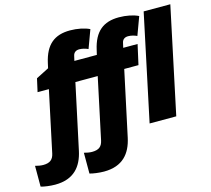

<svg xmlns="http://www.w3.org/2000/svg" viewBox="-236 -927 1462 1329"><g transform="rotate(-15 495.0 -262.5)"><path d="M0 240C135 240 195 163 218 57L318 -410H478L385 27C376 68 354 87 305 87C287 87 266 83 248 78V227C271 234 315 240 350 240C485 240 545 163 568 57L668 -410H770L802 -553H699L707 -588C712 -611 729 -622 752 -622C773 -622 796 -616 815 -607L863 -737C829 -754 777 -765 724 -765C612 -765 546 -712 518 -587L510 -553H349L357 -588C362 -611 379 -622 402 -622C422 -622 446 -616 465 -607L513 -737C479 -754 426 -765 374 -765C262 -765 196 -712 168 -587L160 -551L68 -504L47 -410H128L35 27C26 68 3 87 -45 87C-63 87 -84 83 -102 78V227C-79 234 -36 240 0 240ZM740 0H931L1092 -760H901Z"/></g></svg>

Font: Noto Sans UI Black
Style: Italic
Weight: 900
Italic angle: -372°
Designer: Monotype Design Team
Foundry: Monotype Imaging Inc.
Version: Version 1.901